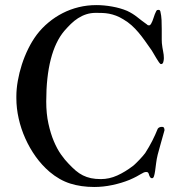

<svg xmlns="http://www.w3.org/2000/svg" viewBox="-20 -726 713 750"><path d="M43.9 -342.8V-349.6Q43.9 -378.4 49.6 -410.4Q55.2 -442.4 65.4 -474.1Q75.7 -505.9 90.3 -535.6Q105 -565.4 123.5 -590.3Q144 -617.2 169.7 -638.4Q195.3 -659.7 224.9 -674.8Q254.4 -689.9 287.6 -698Q320.8 -706.1 356.4 -706.1Q386.2 -706.1 418 -700.4Q449.7 -694.8 476.6 -683.6Q498.5 -673.3 516.4 -658.9Q534.2 -644.5 554.2 -630.4Q556.2 -627.9 558.3 -627.4Q560.5 -627 562.5 -627Q566.9 -627 570.3 -633.3Q575.7 -642.6 580.1 -657Q584.5 -671.4 589.8 -681.6Q591.8 -686 594.2 -686.8Q596.7 -687.5 599.6 -687.5Q603 -687.5 604.7 -685.1Q606.4 -682.6 606.4 -681.6Q610.4 -664.6 611.1 -647.5Q611.8 -630.4 611.8 -611.8V-583.5Q611.8 -577.1 611.8 -570.8Q611.8 -564.5 612.3 -557.6Q614.3 -539.1 617.2 -525.4Q620.1 -511.7 620.1 -499Q620.1 -491.7 617.9 -483.6Q615.7 -475.6 608.9 -475.6Q606 -475.6 600.8 -482.9Q595.7 -490.2 590.3 -499.3Q585 -508.3 579.8 -517.1Q574.7 -525.9 572.8 -528.8Q559.1 -548.3 546.6 -565.9Q534.2 -583.5 521.2 -598.9Q508.3 -614.3 493.9 -627.2Q479.5 -640.1 461.9 -650.4Q446.8 -659.7 433.1 -664.8Q419.4 -669.9 406.5 -672.4Q393.6 -674.8 380.9 -675.3Q368.2 -675.8 355 -675.8Q334.5 -675.8 317.1 -670.2Q299.8 -664.6 284.7 -654.8Q269.5 -645 256.6 -632.3Q243.7 -619.6 231.4 -605.5Q196.3 -564 178.5 -494.9Q160.6 -425.8 160.6 -329.6Q160.6 -281.7 169.2 -242.9Q177.7 -204.1 190.4 -174.1Q203.1 -144 218.5 -122.3Q233.9 -100.6 247.6 -86.9Q262.2 -71.3 275.6 -59.8Q289.1 -48.3 303.7 -41Q318.4 -33.7 335.4 -30Q352.5 -26.4 374 -26.4Q406.7 -26.4 438 -40.5Q469.2 -54.7 499 -77.6Q505.4 -82.5 512.2 -89.4Q519 -96.2 525.6 -103Q532.2 -109.9 537.8 -116.5Q543.5 -123 547.4 -128.4Q563 -152.8 574.7 -175.8Q586.4 -198.7 596.2 -223.1Q601.1 -230.5 613.3 -230.5Q618.7 -230.5 620.6 -226.6Q622.6 -222.7 622.6 -217.3Q614.7 -190.4 608.9 -168.7Q603 -147 596.2 -122.6Q591.8 -105 589.8 -88.1Q587.9 -71.3 585.9 -58.3Q584 -45.4 581.5 -37.6Q579.1 -29.8 573.7 -29.8Q569.8 -29.8 567.4 -32.7Q564.9 -35.6 562.5 -42Q561.5 -46.9 559.3 -50.5Q557.1 -54.2 551.8 -54.2Q546.4 -54.2 541.7 -52.2Q537.1 -50.3 530.3 -46.1Q523.4 -42 513.2 -36.4Q502.9 -30.8 485.8 -23.4Q454.6 -10.7 418.9 -3.2Q383.3 4.4 348.1 4.4Q296.9 4.4 254.4 -9Q211.9 -22.5 173.8 -54.7Q143.6 -80.6 119.6 -114Q95.7 -147.5 78.9 -185.1Q62 -222.7 53 -262.9Q43.9 -303.2 43.9 -342.8Z"/></svg>

Font: IM FELL French Canon SC
Style: Regular
Weight: 400
Designer: Igino Marini
Foundry: Igino Marini
Version: 3.00